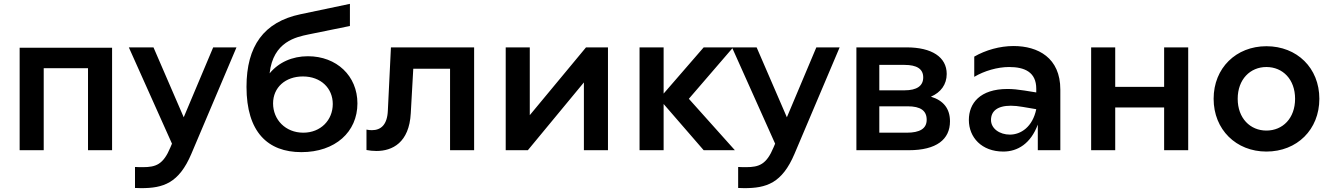

<svg xmlns="http://www.w3.org/2000/svg" viewBox="-20 -780 6918 997"><path d="M82 0H207V-426H437V0H562V-532H82Z M681 87V196C692 196 703 197 713 197C827 197 909 172 974 18L1208 -534H1087L934 -171L777 -534H649L873 -34L865 -15C828 74 790 88 722 88C710 88 696 88 681 87Z M1545 10C1721 10 1836 -95 1836 -243C1836 -386 1728 -488 1579 -488C1497 -488 1427 -456 1380 -399C1398 -565 1520 -588 1581 -601L1797 -645V-760L1540 -706C1350 -666 1260 -541 1260 -329C1260 -95 1370 10 1545 10ZM1555 -91C1462 -91 1398 -159 1398 -243C1398 -326 1462 -383 1553 -383C1646 -383 1708 -322 1708 -240C1708 -156 1645 -91 1555 -91Z M2317 0H2442V-534H2010L1994 -206C1991 -132 1958 -104 1911 -104C1902 -104 1893 -105 1883 -107V-1C1899 2 1917 4 1935 4C2017 4 2105 -39 2113 -192L2126 -423H2317Z M2606 0H2721L3012 -352V0H3137V-534H3023L2731 -182V-534H2606Z M3634 0H3796L3557 -267L3787 -534H3634L3426 -294V-534H3301V0H3426V-240Z M3813 87V196C3824 196 3835 197 3845 197C3959 197 4041 172 4106 18L4340 -534H4219L4066 -171L3909 -534H3781L4005 -34L3997 -15C3960 74 3922 88 3854 88C3842 88 3828 88 3813 87Z M4427 0H4699C4843 0 4913 -56 4913 -150C4913 -215 4880 -258 4814 -278C4865 -300 4896 -341 4896 -396C4896 -484 4818 -534 4688 -534H4427ZM4689 -91H4546V-228H4693C4761 -228 4792 -205 4792 -158C4792 -112 4756 -91 4689 -91ZM4677 -311H4546V-443H4677C4741 -443 4774 -422 4774 -378C4774 -334 4741 -311 4677 -311Z M5369 0H5486V-315C5486 -480 5370 -541 5243 -541C5172 -541 5098 -520 5039 -486V-381C5091 -412 5160 -432 5220 -432C5300 -432 5361 -406 5361 -319V-300L5299 -310C5267 -315 5238 -318 5212 -318C5068 -318 5011 -243 5011 -157C5011 -67 5077 7 5190 7C5264 7 5332 -34 5369 -133ZM5126 -157C5126 -202 5158 -231 5229 -231C5247 -231 5267 -229 5290 -225L5361 -213C5342 -121 5281 -81 5224 -81C5171 -81 5126 -112 5126 -157Z M5646 0H5771V-222H6025V0H6150V-534H6025V-329H5771V-534H5646Z M6556 7C6715 7 6831 -107 6831 -267C6831 -427 6715 -540 6556 -540C6399 -540 6282 -427 6282 -267C6282 -107 6399 7 6556 7ZM6556 -102C6472 -102 6407 -166 6407 -267C6407 -368 6472 -432 6556 -432C6641 -432 6705 -368 6705 -267C6705 -166 6641 -102 6556 -102Z"/></svg>

Font: Chess Sans SemiBold
Style: Regular
Weight: 600
Designer: Wolf Bōese
Foundry: Wolf Bōese
Version: Version 7.223;Glyphs 3.3 (3306)